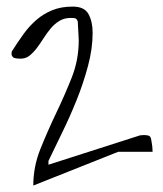

<svg xmlns="http://www.w3.org/2000/svg" viewBox="-20 -577 504 594"><path d="M223.6 -452.1Q223.6 -456.1 223.1 -463.9Q222.7 -471.7 222.2 -481Q221.7 -490.2 221.2 -498Q220.7 -505.9 220.7 -509.8Q217.8 -519.5 211.9 -520.5Q206.1 -521.5 198.2 -521.5Q178.7 -521.5 163.6 -512.2Q148.4 -502.9 136.7 -488.8Q125 -474.6 114.7 -458.5Q104.5 -442.4 93.8 -428.2Q83 -414.1 71.3 -404.8Q59.6 -395.5 43.9 -395.5Q39.1 -395.5 33.7 -396Q28.3 -396.5 23.9 -397.9Q19.5 -399.4 17.1 -404.3Q14.6 -409.2 16.6 -418Q35.2 -447.3 53.2 -472.2Q71.3 -497.1 92.8 -515.6Q114.3 -534.2 141.6 -545.4Q168.9 -556.6 205.1 -556.6Q241.2 -556.6 253.9 -533.2Q266.6 -509.8 266.6 -475.6Q266.6 -426.8 252.4 -373.5Q238.3 -320.3 217.3 -268.1Q196.3 -215.8 172.4 -167Q148.4 -118.2 129.9 -79.1V-67.4L413.1 -158.2Q414.1 -158.2 418.5 -158.7Q422.9 -159.2 424.8 -159.2Q431.6 -159.2 438.5 -157.7Q445.3 -156.2 447.3 -147.5Q448.2 -143.6 449.2 -136.7Q450.2 -129.9 451.2 -123Q452.1 -115.2 452.1 -107.4H345.7L83 -2.9Q83 -61.5 105 -116.2Q127 -170.9 153.3 -226.1Q179.7 -281.2 201.7 -336.4Q223.6 -391.6 223.6 -452.1Z"/></svg>

Font: Waiting for the Sunrise
Style: Regular
Weight: 300
Version: Version 1.001 2001